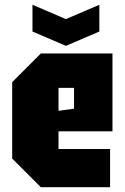

<svg xmlns="http://www.w3.org/2000/svg" viewBox="-20 -784 522 804"><path d="M31 -120V-440L151 -560H451V-234H225V-160H441V0H151ZM225 -320 290 -329V-416H225ZM396 -764V-652L256 -592L116 -652V-764L256 -704Z"/></svg>

Font: Tektur Condensed ExtraBold
Style: Regular
Weight: 800
Width: 3
Designer: Adam Jagosz
Foundry: Adam Jagosz
Version: Version 1.005;gftools[0.9.30]